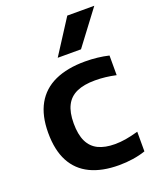

<svg xmlns="http://www.w3.org/2000/svg" viewBox="-150 -895 805 992"><g transform="rotate(-20 252.0 -399.0)"><path d="M331 10Q238 10 173.8 -21Q109.5 -52 76.2 -114.5Q43 -177 43 -272Q43 -366.5 78.2 -429.2Q113.5 -492 181.5 -523Q249.5 -554 347.5 -554Q382.5 -554 415.5 -550.2Q448.5 -546.5 477.5 -539.5V-431.5Q448 -438 420.2 -441.2Q392.5 -444.5 362.5 -444.5Q301.5 -444.5 261.8 -426.8Q222 -409 202.8 -371.2Q183.5 -333.5 183.5 -273Q183.5 -211.5 202 -173.2Q220.5 -135 257.2 -117.2Q294 -99.5 348 -99.5Q377.5 -99.5 407.8 -104.5Q438 -109.5 477.5 -120.5V-12.5Q446 -1.5 408.5 4.2Q371 10 331 10ZM222 -620 343 -808H491.5L350 -620Z"/></g></svg>

Font: Encode Sans SemiExpanded SemiBold
Style: Regular
Weight: 600
Width: 6
Designer: Multiple Designers
Foundry: Impallari Type
Version: Version 3.002